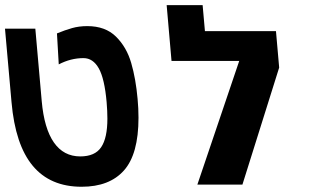

<svg xmlns="http://www.w3.org/2000/svg" viewBox="-20 -721 1240 750"><path d="M25 -322 -0.5 -609H118L143 -326Q152.5 -219 190.5 -164.5Q228.5 -110 293.5 -110Q351 -110 375.2 -146Q399.5 -182 399.5 -257.5Q399.5 -287 396.5 -322Q388.5 -413.5 366 -453.8Q343.5 -494 306 -494Q256.5 -494 209.5 -469.5L202.5 -590.5Q234 -603.5 261.2 -611.2Q288.5 -619 321 -619Q391.5 -619 433 -578Q474.5 -537 492.5 -475.2Q510.5 -413.5 517.5 -334.5Q521 -298 521 -261Q521 -119 464.2 -55.2Q407.5 8.5 299 8.5Q176 8.5 107.8 -73.5Q39.5 -155.5 25 -322Z M1058 -599.5 1070.5 -457 927 0H751L914.5 -483H650L631 -701H771.5L780.5 -599.5Z"/></svg>

Font: JuliaMono
Style: Bold Italic
Weight: 700
Italic angle: -9°
Monospace: yes
Designer: cormullion
Foundry: corm
Version: Version 0.057; ttfautohint (v1.8.4)